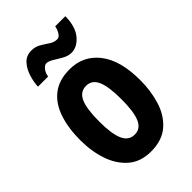

<svg xmlns="http://www.w3.org/2000/svg" viewBox="-228 -841 938 938"><g transform="rotate(-45 241.5 -372.0)"><path d="M449 -274Q449 -198 428.5 -133.5Q408 -69 362 -29.5Q316 10 240 10Q169 10 123.5 -29Q78 -68 56 -132.5Q34 -197 34 -274Q34 -357 55.5 -421Q77 -485 123 -520.5Q169 -556 242 -556Q336 -556 392.5 -483.5Q449 -411 449 -274ZM164 -273Q164 -187 182.5 -146Q201 -105 242 -105Q282 -105 300 -145.5Q318 -186 318 -274Q318 -361 300 -401.5Q282 -442 242 -442Q201 -442 182.5 -402Q164 -362 164 -273ZM73 -605Q74 -635 84.5 -669.5Q95 -704 117 -728.5Q139 -753 175 -753Q201 -753 222.5 -740.5Q244 -728 263 -715Q282 -702 303 -702Q317 -702 327 -718Q337 -734 341 -754H411Q410 -682 378 -644Q346 -606 306 -606Q284 -606 261.5 -618.5Q239 -631 218.5 -644Q198 -657 182 -657Q171 -657 158.5 -642Q146 -627 143 -605Z"/></g></svg>

Font: Noto Sans Gujarati UI ExtraCondensed
Style: Bold
Weight: 700
Width: 2
Designer: Jelle Bosma - Monotype Design Team, Universal Thirst
Foundry: Monotype Imaging Inc.
Version: Version 2.106; ttfautohint (v1.8.4.7-5d5b)